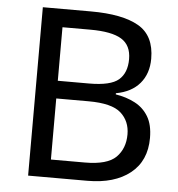

<svg xmlns="http://www.w3.org/2000/svg" viewBox="-52 -763 753 811"><g transform="rotate(5 325.0 -357.0)"><path d="M301 -714Q435 -714 503.5 -674.5Q572 -635 572 -537Q572 -474 537 -432.5Q502 -391 436 -379V-374Q481 -367 517.5 -348Q554 -329 575 -294Q596 -259 596 -203Q596 -106 529.5 -53Q463 0 348 0H97V-714ZM319 -410Q411 -410 445 -439.5Q479 -469 479 -527Q479 -586 437.5 -611.5Q396 -637 305 -637H187V-410ZM187 -335V-76H331Q426 -76 463 -113Q500 -150 500 -210Q500 -266 461.5 -300.5Q423 -335 324 -335Z"/></g></svg>

Font: Noto Sans Sora Sompeng
Style: Regular
Weight: 400
Designer: Monotype Design Team. David Williams.
Foundry: Monotype Imaging Inc.
Version: Version 2.101